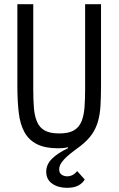

<svg xmlns="http://www.w3.org/2000/svg" viewBox="-20 -697 568 918"><path d="M139 -677V-271Q139 -221 142 -182.5Q145 -144 156.5 -116Q168 -88 193 -73.5Q218 -59 263 -59Q308 -59 333 -73.5Q358 -88 369.5 -116Q381 -144 384 -182.5Q387 -221 387 -271V-677H463V-290Q463 -235 460.5 -192Q458 -149 448 -115Q438 -81 418.5 -53.5Q399 -26 366 0Q350 12 332.5 25Q315 38 299.5 52Q284 66 273.5 81.5Q263 97 263 113Q263 130 274.5 138Q286 146 301 146Q329 146 349 121L385 161Q376 178 355.5 189.5Q335 201 300 201Q258 201 229.5 181Q201 161 201 124Q201 90 227.5 63Q254 36 306 11L304 7Q293 10 282 11Q271 12 258 12Q196 12 157 -7.5Q118 -27 97 -65Q76 -103 69.5 -159Q63 -215 63 -290V-677Z"/></svg>

Font: PlemolJP
Style: Regular
Weight: 400
Monospace: yes
Version: v2.0.4; ttfautohint (v1.8.4.7-5d5b-dirty) -l 6 -r 45 -G 200 